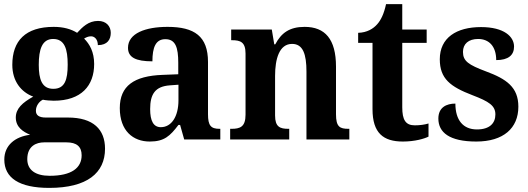

<svg xmlns="http://www.w3.org/2000/svg" viewBox="-20 -680 2576 936"><path d="M220 236C405 236 492 163 492 45C492 -48 436 -107 311 -107H203C172 -107 155 -117 155 -140C155 -165 172 -186 189 -194C200 -191 228 -189 242 -189C377 -189 439 -263 439 -368C439 -427 417 -465 390 -492C399 -497 409 -503 424 -503C441 -503 457 -488 457 -460C504 -460 520 -488 520 -520C520 -551 499 -578 458 -578C411 -578 382 -548 356 -520C327 -538 290 -549 242 -549C104 -549 40 -481 40 -364C40 -284 83 -231 142 -209C90 -180 57 -151 57 -107C57 -60 93 -37 127 -23C54 -14 1 28 1 98C1 187 73 236 220 236ZM240 -247C185 -247 169 -292 169 -364C169 -439 185 -490 239 -490C295 -490 310 -441 310 -365C310 -291 296 -247 240 -247ZM222 177C152 177 113 148 113 96C113 31 158 14 195 14H304C354 14 378 35 378 77C378 138 330 177 222 177Z M710 10C781 10 809 -17 850 -71H858L878 0H1054V-52H1050C1008 -52 994 -68 994 -123V-378C994 -503 928 -549 797 -549C690 -549 604 -518 604 -447C604 -400 642 -381 723 -381C723 -449 739 -489 786 -489C836 -489 849 -448 849 -374V-318L773 -315C633 -310 564 -261 564 -153C564 -42 629 10 710 10ZM764 -60C728 -60 712 -91 712 -148C712 -221 736 -259 809 -264L850 -267V-191C850 -112 816 -60 764 -60Z M1102 0H1390V-52H1386C1345 -52 1321 -61 1321 -117V-310C1321 -392 1341 -466 1404 -466C1457 -466 1474 -416 1474 -331V0H1683V-52H1679C1637 -52 1618 -61 1618 -123V-355C1618 -490 1564 -549 1465 -549C1391 -549 1351 -519 1322 -464H1317L1305 -536H1107V-484H1111C1152 -484 1177 -475 1177 -419V-121C1177 -61 1150 -52 1108 -52H1102Z M1944 10C2003 10 2049 -4 2069 -14V-78C2049 -72 2026 -69 2002 -69C1957 -69 1941 -96 1941 -157V-471H2060V-536H1941V-660H1862C1852 -613 1837 -582 1819 -562C1800 -540 1769 -521 1726 -520V-471H1796V-148C1796 -31 1849 10 1944 10Z M2302 10C2434 10 2507 -55 2507 -160C2507 -255 2449 -295 2349 -332C2264 -364 2237 -382 2237 -427C2237 -466 2264 -490 2311 -490C2364 -490 2399 -454 2399 -387C2458 -387 2486 -411 2486 -453C2486 -501 2438 -548 2325 -548C2205 -548 2124 -496 2124 -391C2124 -296 2176 -257 2283 -216C2364 -185 2395 -165 2395 -122C2395 -80 2368 -49 2305 -49C2238 -49 2200 -94 2200 -175C2157 -175 2117 -157 2117 -102C2117 -35 2170 10 2302 10Z"/></svg>

Font: Noto Serif Myanmar SemiCondensed
Style: Bold
Weight: 700
Width: 4
Designer: Ben Mitchell and the Monotype Design Team
Foundry: Monotype Imaging Inc.
Version: Version 2.106